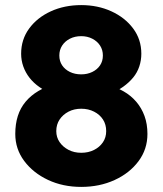

<svg xmlns="http://www.w3.org/2000/svg" viewBox="-20 -731 639 754"><path d="M40 -205Q40 -244 50 -275.5Q60 -307 80.5 -331.5Q101 -356 130.5 -373.5Q160 -391 198 -402L186 -362Q158 -373 135 -389Q112 -405 96 -425.5Q80 -446 71.5 -470Q63 -494 63 -520Q63 -576 94.5 -619Q126 -662 179.5 -686.5Q233 -711 299 -711Q364 -711 417.5 -686.5Q471 -662 503 -619Q535 -576 535 -520Q535 -494 527 -470Q519 -446 503 -426.5Q487 -407 464 -390.5Q441 -374 411 -362L402 -398Q436 -389 465 -372.5Q494 -356 515 -331.5Q536 -307 547.5 -275.5Q559 -244 559 -205Q559 -145 524 -98Q489 -51 430 -24Q371 3 299 3Q227 3 168.5 -24.5Q110 -52 75 -99Q40 -146 40 -205ZM397 -216Q397 -242 384.5 -261.5Q372 -281 349.5 -292.5Q327 -304 299 -304Q271 -304 249 -292.5Q227 -281 214 -261.5Q201 -242 201 -216Q201 -192 214 -173Q227 -154 249 -142.5Q271 -131 299 -131Q327 -131 349 -142Q371 -153 384 -172Q397 -191 397 -216ZM384 -513Q384 -535 373 -552Q362 -569 342.5 -579Q323 -589 299 -589Q274 -589 254.5 -579Q235 -569 224 -552Q213 -535 213 -513Q213 -491 224 -474.5Q235 -458 254.5 -448.5Q274 -439 299 -439Q323 -439 342.5 -448.5Q362 -458 373 -474.5Q384 -491 384 -513Z"/></svg>

Font: Our Lexend
Style: Bold
Weight: 700
Designer: Bonnie Shaver-Troup, Thomas Jockin
Foundry: Lexend
Version: Version 1.007